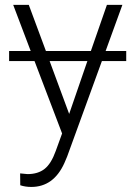

<svg xmlns="http://www.w3.org/2000/svg" viewBox="-20 -548 551 782"><path d="M167 -340.3H350.1L415.5 -528.3H478.5L410.2 -340.3H494.1V-299.3H395L253.4 89.8L242.2 116.2Q198.2 213.4 107.4 213.4Q83 213.4 62.5 206.5L62 158.2L91.8 161.1Q134.8 161.1 161.6 139.9Q188.5 118.7 207 66.9L232.9 -4.4L120.6 -299.3H17.1V-340.3H105L33.7 -528.3H97.2ZM261.7 -84 335.9 -299.3H182.1Z"/></svg>

Font: Roboto Light
Style: Regular
Weight: 300
Designer: Google
Version: Version 2.134; 2016; ttfautohint (v1.6)